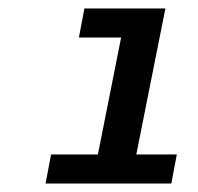

<svg xmlns="http://www.w3.org/2000/svg" viewBox="-20 -762 470 455"><path d="M88 -327 101 -396H212L267 -673H167L180 -742H372L303 -396H399L386 -327Z"/></svg>

Font: Montserrat SemiBold
Style: Italic
Weight: 600
Italic angle: -11.3°
Designer: Julieta Ulanovsky
Foundry: Julieta Ulanovsky
Version: Version 9.000; ttfautohint (v1.8.4.7-5d5b)